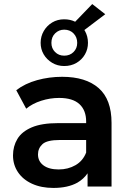

<svg xmlns="http://www.w3.org/2000/svg" viewBox="-20 -918 647 945"><path d="M411 0V-65Q392 -37 361 -19Q314 7 243 7Q183 7 138 -13.5Q93 -34 68.5 -70.5Q44 -107 44 -153Q44 -198 65.5 -234Q87 -270 136 -291Q185 -312 266 -312H404V-320Q404 -375 371 -405.5Q338 -436 271 -436Q226 -436 182.5 -422Q139 -408 109 -383L60 -474Q103 -507 162.5 -523.5Q222 -540 286 -540Q402 -540 465.5 -484.5Q529 -429 529 -313V0ZM404 -229H275Q211 -229 189 -208.5Q167 -188 167 -158Q167 -124 194 -104Q221 -84 269 -84Q315 -84 351.5 -105Q388 -126 404 -167ZM296 -593Q263 -593 236.5 -609Q210 -625 195 -650.5Q180 -676 180 -707Q180 -739 195.5 -765.5Q211 -792 237 -807.5Q263 -823 296 -823Q326 -823 350 -811L434 -898L498 -848L395 -770Q397 -768 398 -766Q413 -739 413 -707Q413 -676 398 -650Q383 -624 356.5 -608.5Q330 -593 296 -593ZM296 -644Q324 -644 342 -662Q360 -680 360 -707Q360 -735 342 -753.5Q324 -772 296 -772Q270 -772 251.5 -754Q233 -736 233 -707Q233 -680 251 -662Q269 -644 296 -644Z"/></svg>

Font: Montserrat Thin SemiBold
Style: Regular
Weight: 600
Version: Version 9.000